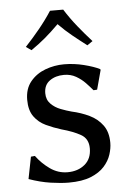

<svg xmlns="http://www.w3.org/2000/svg" viewBox="-51 -724 522 772"><g transform="rotate(-5 210.0 -337.5)"><path d="M52.7 -106.9 68.8 -108.4Q91.3 -77.6 123.5 -54.7Q155.8 -31.7 194.3 -31.7Q236.3 -31.7 263.9 -54.7Q291.5 -77.6 291.5 -119.6Q291.5 -158.7 261.2 -175.8Q231 -192.9 184.1 -205.6Q152.8 -215.3 123.5 -229Q94.2 -242.7 75.9 -268.1Q57.6 -293.5 57.6 -335.9Q57.6 -380.4 81.3 -409.2Q105 -438 141.6 -451.7Q178.2 -465.3 217.3 -465.3Q257.8 -465.3 297.4 -455.3Q336.9 -445.3 360.4 -433.6L362.3 -430.2L341.3 -352.1L326.7 -351.1Q314.5 -365.7 298.8 -382.1Q283.2 -398.4 262 -410.6Q240.7 -422.9 213.4 -422.9Q179.2 -422.9 155.8 -406Q132.3 -389.2 132.3 -356Q132.3 -329.6 148.7 -313Q165 -296.4 188 -287.6Q210.9 -278.8 231 -273.4Q269 -265.1 302 -249.3Q335 -233.4 355.2 -205.8Q375.5 -178.2 375.5 -134.8Q375.5 -112.3 367.4 -87.4Q359.4 -62.5 339.6 -40.3Q319.8 -18.1 284.9 -3.9Q250 10.3 195.3 10.3Q165 10.3 122.8 4.2Q80.6 -2 35.2 -18.1ZM233.4 -684.6Q256.8 -647.5 284.2 -613.5Q311.5 -579.6 339.8 -548.3L317.9 -533.2Q287.1 -556.6 260.3 -578.4Q233.4 -600.1 205.6 -628.4Q175.8 -598.6 149.4 -576.4Q123 -554.2 92.3 -533.2L70.8 -548.3Q100.1 -579.6 128.4 -614Q156.7 -648.4 180.2 -684.6Z"/></g></svg>

Font: Kurinto Seri
Style: Regular
Weight: 400
Designer: Kurinto was developed by Clint Goss from a range of fonts that are compatible with the SIL Open Font License Version 1.1
Foundry: Clinton F. Goss
Version: Version 2.196; July 25, 2020